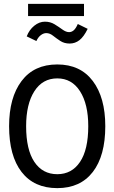

<svg xmlns="http://www.w3.org/2000/svg" viewBox="-20 -961 590 992"><path d="M276 11Q156 11 91.5 -72.5Q27 -156 27 -309Q27 -457 91.5 -542.5Q156 -628 276 -628Q395 -628 459.5 -542.5Q524 -457 524 -309Q524 -156 459.5 -72.5Q395 11 276 11ZM276 -61Q351 -61 393.5 -124.5Q436 -188 436 -309Q436 -423 393.5 -489.5Q351 -556 276 -556Q200 -556 157.5 -489.5Q115 -423 115 -309Q115 -188 157.5 -124.5Q200 -61 276 -61ZM382 -837 433 -812Q413 -771 390.5 -753.5Q368 -736 340 -736Q312 -736 291.5 -749.5Q271 -763 254 -776.5Q237 -790 219 -790Q205 -790 191 -779.5Q177 -769 168 -749L118 -773Q131 -807 157 -828Q183 -849 212 -849Q240 -849 262 -835.5Q284 -822 302.5 -808.5Q321 -795 337 -795Q350 -795 361 -804.5Q372 -814 382 -837ZM125 -878V-941H414V-878Z"/></svg>

Font: Inconsolata SemiExpanded Medium
Style: Regular
Weight: 500
Width: 6
Monospace: yes
Designer: Raph Levien, Cyreal, Brenton Simpson
Foundry: Raph Levien, Cyreal, Google
Version: Version 3.001; ttfautohint (v1.8.2.53-6de2)